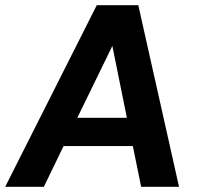

<svg xmlns="http://www.w3.org/2000/svg" viewBox="-44 -720 758 740"><path d="M-24 0 329 -700H489L646 0H500L468 -157H201L125 0ZM254 -266H445L389 -543Z"/></svg>

Font: Host Grotesk Black
Style: Italic
Weight: 900
Italic angle: -8°
Designer: Doğukan Karapınar based on Poppins by Indian Type Foundry, Jonny Pinhorn
Foundry: Element Type
Version: Version 1.000; ttfautohint (v1.8.4.7-5d5b);gftools[0.9.33]